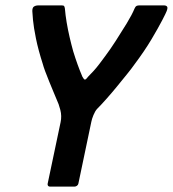

<svg xmlns="http://www.w3.org/2000/svg" viewBox="-20 -693 642 713"><path d="M340 -288Q333 -280 327 -265.5Q321 -251 319 -240L271 -11Q270 -6 265.5 -3Q261 0 257 0H165Q161 0 158.5 -3Q156 -6 157 -11L205 -239Q210 -262 204 -285Q198 -308 191 -322Q187 -331 179.5 -349.5Q172 -368 163 -389.5Q154 -411 147.5 -429Q141 -447 139 -455Q122 -508 113.5 -550Q105 -592 102.5 -619Q100 -646 100 -652Q100 -665 106.5 -669Q113 -673 121 -673H209Q216 -673 218 -670.5Q220 -668 221 -661Q223 -637 227.5 -610Q232 -583 238.5 -555Q245 -527 252 -502Q260 -476 268.5 -452.5Q277 -429 286 -408Q291 -399 294.5 -397.5Q298 -396 307 -408Q317 -418 327.5 -429.5Q338 -441 349 -455.5Q360 -470 371 -485Q389 -509 410 -541.5Q431 -574 450.5 -606Q470 -638 480 -662Q483 -669 487 -671Q491 -673 498 -673H590Q596 -673 600 -669Q604 -665 599 -652Q597 -646 582.5 -618Q568 -590 542.5 -547Q517 -504 478 -452Q469 -439 452 -418Q435 -397 415 -372.5Q395 -348 375 -325.5Q355 -303 340 -288Z"/></svg>

Font: Glory Thin SemiBold
Style: Italic
Weight: 600
Italic angle: -12°
Version: Version 1.011